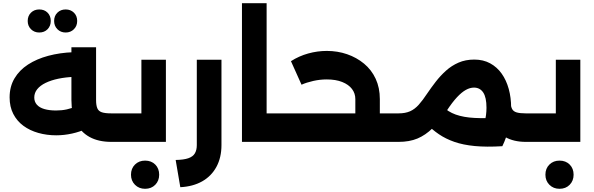

<svg xmlns="http://www.w3.org/2000/svg" viewBox="-20 -886 3709 1199"><path d="M331 -41Q272 -41 219 -56Q166 -71 126 -100.5Q86 -130 63 -174.5Q40 -219 40 -278Q40 -345 70.5 -396.5Q101 -448 155 -483Q209 -518 281.5 -537.5Q354 -557 438 -560L444 -406Q390 -404 344.5 -394.5Q299 -385 265 -368.5Q231 -352 212.5 -329Q194 -306 194 -277Q194 -251 210 -232.5Q226 -214 257 -205Q288 -196 330 -196Q366 -196 397.5 -203Q429 -210 457 -223L524 -84Q480 -63 430 -52Q380 -41 331 -41ZM675 0Q595 0 539.5 -30.5Q484 -61 455 -119.5Q426 -178 426 -261V-591H580V-261Q580 -229 587.5 -210.5Q595 -192 615.5 -185Q636 -178 675 -178H712V0ZM712 0V-178Q721 -178 726.5 -154Q732 -130 732 -90Q732 -49 726.5 -24.5Q721 0 712 0ZM390 -683Q359 -683 338.5 -703.5Q318 -724 318 -755Q318 -787 338.5 -807Q359 -827 390 -827Q421 -827 441.5 -807Q462 -787 462 -755Q462 -724 441.5 -703.5Q421 -683 390 -683ZM225 -683Q194 -683 173.5 -703.5Q153 -724 153 -755Q153 -787 173.5 -807Q194 -827 225 -827Q257 -827 277 -807Q297 -787 297 -755Q297 -724 277 -703.5Q257 -683 225 -683Z M863 -513H1016V0H712V-178H863ZM712 0Q703 0 697.5 -24.5Q692 -49 692 -90Q692 -130 697.5 -154Q703 -178 712 -178ZM886 293Q848 293 823 268Q798 243 798 205Q798 166 823 141.5Q848 117 886 117Q925 117 949.5 141.5Q974 166 974 205Q974 243 949.5 268Q925 293 886 293Z M1077 113Q1128 112 1156.5 102Q1185 92 1197 71.5Q1209 51 1209 20V-513H1363V20Q1363 98 1331.5 156Q1300 214 1242.5 246.5Q1185 279 1106 283Z M1639 0V-178H1756V0ZM1491 0V-866H1645V0ZM1756 0V-178Q1765 -178 1770.5 -154Q1776 -130 1776 -90Q1776 -49 1770.5 -24.5Q1765 0 1756 0Z M2329 0V-178H2469V0ZM1756 0Q1747 0 1741.5 -24.5Q1736 -49 1736 -90Q1736 -130 1741.5 -154Q1747 -178 1756 -178ZM2199 -97V-267Q2199 -303 2178 -330.5Q2157 -358 2117 -374Q2077 -390 2020 -390Q1978 -390 1936 -380.5Q1894 -371 1863 -357L1797 -504Q1847 -536 1904.5 -552Q1962 -568 2021 -568Q2088 -568 2147.5 -547.5Q2207 -527 2253.5 -488.5Q2300 -450 2326 -394Q2352 -338 2352 -267V-97ZM1756 0V-178H2390L2358 0ZM2469 0V-178Q2478 -178 2483.5 -154Q2489 -130 2489 -90Q2489 -49 2483.5 -24.5Q2478 0 2469 0Z M3263 0Q3188 0 3134.5 -30.5Q3081 -61 3052.5 -119.5Q3024 -178 3024 -261V-281L3161 -272L3168 -249Q3170 -221 3178 -205.5Q3186 -190 3206.5 -184Q3227 -178 3263 -178H3300V0ZM2469 0Q2460 0 2454.5 -24.5Q2449 -49 2449 -90Q2449 -130 2454.5 -154Q2460 -178 2469 -178ZM2469 0V-178Q2511 -178 2540.5 -191Q2570 -204 2595 -232Q2620 -260 2647 -301Q2672 -338 2701 -375.5Q2730 -413 2765 -444.5Q2800 -476 2843.5 -495Q2887 -514 2942 -514Q2998 -514 3041 -490.5Q3084 -467 3113 -426Q3142 -385 3157 -330.5Q3172 -276 3172 -213Q3172 -157 3158 -92.5Q3144 -28 3117 27L2971 -37Q2994 -77 3006 -122Q3018 -167 3018 -213Q3018 -278 2997.5 -308.5Q2977 -339 2940 -339Q2915 -339 2889 -324.5Q2863 -310 2834 -279Q2805 -248 2772 -198Q2726 -129 2681.5 -85.5Q2637 -42 2587 -21Q2537 0 2469 0ZM3109 -151 3117 27Q3018 33 2945 26Q2872 19 2817.5 0Q2763 -19 2720.5 -48Q2678 -77 2641 -115L2743 -223Q2777 -188 2826 -170.5Q2875 -153 2944 -149.5Q3013 -146 3109 -151ZM3300 0V-178Q3309 -178 3314.5 -154Q3320 -130 3320 -90Q3320 -49 3314.5 -24.5Q3309 0 3300 0Z M3451 -513H3604V0H3300V-178H3451ZM3300 0Q3291 0 3285.5 -24.5Q3280 -49 3280 -90Q3280 -130 3285.5 -154Q3291 -178 3300 -178ZM3474 293Q3436 293 3411 268Q3386 243 3386 205Q3386 166 3411 141.5Q3436 117 3474 117Q3513 117 3537.5 141.5Q3562 166 3562 205Q3562 243 3537.5 268Q3513 293 3474 293Z"/></svg>

Font: Alexandria
Style: Bold
Weight: 700
Designer: Mohamed Gaber
Foundry: Kief Type Foundry
Version: Version 5.100